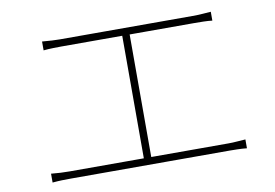

<svg xmlns="http://www.w3.org/2000/svg" viewBox="-66 -745 1132 790"><g transform="rotate(-10 500.0 -349.5)"><path d="M152 -639Q172 -637 193.5 -636Q215 -635 225 -635H779Q802 -635 822 -636.5Q842 -638 857 -639V-602Q841 -604 820.5 -604.5Q800 -605 779 -605H225Q216 -605 193 -604.5Q170 -604 152 -602ZM481 -81V-616H512V-81ZM94 -97Q114 -95 133.5 -94Q153 -93 172 -93H834Q853 -93 870 -94.5Q887 -96 906 -97V-60Q887 -62 866.5 -62.5Q846 -63 834 -63H172Q153 -63 134 -62.5Q115 -62 94 -60Z"/></g></svg>

Font: Noto Sans SC Thin
Style: Regular
Weight: 100
Designer: Ryoko NISHIZUKA 西塚涼子 (kana, bopomofo & ideographs); Paul D. Hunt (Latin, Greek & Cyrillic); Sandoll Communications 산돌커뮤니
Foundry: Adobe
Version: Version 2.004-H2;hotconv 1.0.118;makeotfexe 2.5.65603